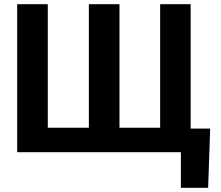

<svg xmlns="http://www.w3.org/2000/svg" viewBox="-20 -731 1061 922"><path d="M209.5 -710.9V-117.7H406.7V-710.9H553.7V-117.7H749V-710.9H895.5V-113.3H989.3L979.5 170.9H848.6V0H62.5V-710.9Z"/></svg>

Font: SteelSelectRoboto
Style: Roboto-Bold
Weight: 700
Designer: Google
Version: Version 2.137; 2017